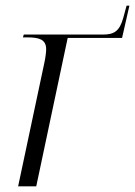

<svg xmlns="http://www.w3.org/2000/svg" viewBox="-20 -658 477 678"><path d="M137 -438 44 0H108L219 -524H411L437 -638H427L415 -594C402 -548 383 -536 344 -536H64L61 -526H76C118 -526 143 -519 143 -484C143 -475 141 -457 137 -438Z"/></svg>

Font: Noto Serif Display Light
Style: Italic
Weight: 300
Italic angle: -12°
Designer: Monotype Design Team
Foundry: Monotype Imaging Inc.
Version: Version 2.009